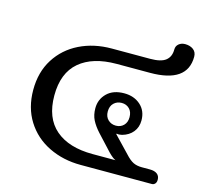

<svg xmlns="http://www.w3.org/2000/svg" viewBox="-90 -693 838 792"><g transform="rotate(15 329.0 -296.5)"><path d="M50 -249Q50 -325 85.5 -381Q121 -437 182 -467Q243 -497 319 -497H483Q529 -497 549 -513Q569 -529 569 -560Q569 -575 580 -584Q591 -593 607 -593Q628 -593 642 -582.5Q656 -572 656 -552Q656 -441 497 -441H355Q253 -441 196.5 -393Q140 -345 140 -249Q140 -153 196.5 -104.5Q253 -56 355 -56H453Q442 -60 423 -79L359 -148Q339 -170 328 -191.5Q317 -213 317 -242Q317 -280 343.5 -306Q370 -332 417 -332Q459 -332 486.5 -307.5Q514 -283 514 -242Q514 -213 497.5 -192.5Q481 -172 452 -164Q442 -162 439 -162L429 -163L428 -161L494 -92Q513 -71 528.5 -63.5Q544 -56 565 -56H600Q620 -56 631 -47.5Q642 -39 642 -23Q642 -12 636.5 -6Q631 0 623 0H319Q244 0 182.5 -30Q121 -60 85.5 -116.5Q50 -173 50 -249ZM463 -242Q463 -265 450 -278Q437 -291 417 -291Q397 -291 383.5 -278Q370 -265 370 -242Q370 -220 383.5 -207Q397 -194 417 -194Q437 -194 450 -207Q463 -220 463 -242Z"/></g></svg>

Font: Maitree Medium
Style: Regular
Weight: 500
Designer: CadsonDemak Team
Foundry: CadsonDemak
Version: Version 1.000